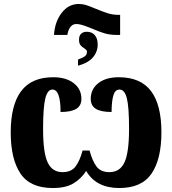

<svg xmlns="http://www.w3.org/2000/svg" viewBox="-20 -937 867 967"><path d="M377 -917Q396 -917 413.5 -911.5Q431 -906 462 -893Q498 -878 523.5 -870Q549 -862 580 -862H585V-761H569Q534 -761 505.5 -769.5Q477 -778 441 -794Q436 -796 419 -802.5Q402 -809 389 -812.5Q376 -816 364 -816Q348 -816 337 -804Q326 -792 321 -770L319 -761H252Q256 -827 290.5 -872Q325 -917 377 -917ZM373 -637Q399 -647 408.5 -654.5Q418 -662 418 -677Q418 -682 414.5 -685.5Q411 -689 408 -691Q405 -693 404 -694Q392 -701 385 -710Q378 -719 378 -737Q378 -757 388.5 -767Q399 -777 417 -777Q443 -777 457.5 -760Q472 -743 472 -713Q472 -676 448 -648Q424 -620 373 -606ZM34 -270Q34 -408 86.5 -478Q139 -548 248 -548Q313 -548 351.5 -518Q390 -488 390 -439Q390 -405 364.5 -389Q339 -373 285 -373Q285 -486 244 -486Q219 -486 208 -440.5Q197 -395 197 -287Q197 -168 220 -119Q243 -70 295 -70Q339 -70 360.5 -98.5Q382 -127 396 -179H431Q445 -127 466 -98.5Q487 -70 531 -70Q584 -70 607 -119.5Q630 -169 630 -288Q630 -397 619 -441.5Q608 -486 582 -486Q559 -486 550.5 -455Q542 -424 542 -373Q488 -373 462.5 -389Q437 -405 437 -439Q437 -488 475 -518Q513 -548 578 -548Q688 -548 740.5 -478.5Q793 -409 793 -271Q793 -136 743.5 -63Q694 10 581 10Q464 10 414 -76Q389 -37 350 -13.5Q311 10 246 10Q132 10 83 -63Q34 -136 34 -270Z"/></svg>

Font: Noto Serif CondBlack
Style: Regular
Weight: 900
Width: 3
Designer: Monotype Design Team
Foundry: Monotype Imaging Inc.
Version: Version 1.001